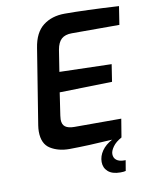

<svg xmlns="http://www.w3.org/2000/svg" viewBox="-98 -810 841 1065"><g transform="rotate(-10 322.5 -277.5)"><path d="M275 -546 256 -425 549 -417 534 -320 238 -313 219 -185Q217 -169 217 -164Q217 -135 234 -122.5Q251 -110 285 -110H549L532 -7Q499 11 482.5 34Q466 57 466 75Q466 97 481.5 109Q497 121 525 121H533L523 180Q513 183 493 183Q447 183 423.5 162Q400 141 400 108Q400 75 420.5 45.5Q441 16 479 -4Q344 5 237 6Q175 6 130.5 -21.5Q86 -49 86 -119Q86 -135 89 -154L157 -577Q170 -662 219 -700Q268 -738 341 -738Q454 -738 645 -727L629 -624H361Q323 -624 302.5 -605.5Q282 -587 275 -546Z"/></g></svg>

Font: Exo SemiBold
Style: Italic
Weight: 600
Italic angle: -9°
Designer: Natanael Gama
Foundry: Natanael Gama
Version: Version 1.500; ttfautohint (v1.6)